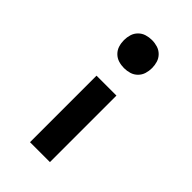

<svg xmlns="http://www.w3.org/2000/svg" viewBox="-225 -607 900 900"><g transform="rotate(45 225.0 -156.5)"><path d="M225 -342Q206 -342 188 -347.5Q170 -353 156.5 -366.5Q143 -380 137.5 -398Q132 -416 132 -435Q132 -454 137.5 -472Q143 -490 156.5 -503.5Q170 -517 188 -522.5Q206 -528 225 -528Q244 -528 262 -522.5Q280 -517 293.5 -503.5Q307 -490 312.5 -472Q318 -454 318 -435Q318 -416 312.5 -398Q307 -380 293.5 -366.5Q280 -353 262 -347.5Q244 -342 225 -342ZM159 215V-226H291V215Z"/></g></svg>

Font: Iosevka Aile Extrabold
Style: Regular
Weight: 800
Designer: Belleve Invis
Foundry: Belleve Invis
Version: Version 27.3.5; ttfautohint (v1.8.4)